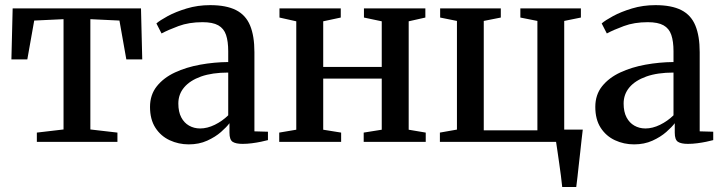

<svg xmlns="http://www.w3.org/2000/svg" viewBox="-20 -566 2883 766"><path d="M127 0V-37L233.5 -49.5V-489.5L116.5 -484L89 -329H25.5L30.5 -532.5H542.5L547.5 -329H484L456.5 -484L340.5 -489.5V-49.5L448.5 -37V0Z M733 10Q692.5 10 657 -6.5Q621.5 -23 600 -56.2Q578.5 -89.5 578.5 -139.5Q578.5 -188 605.8 -222Q633 -256 678.2 -277Q723.5 -298 778.8 -308Q834 -318 890.5 -318.5V-361.5Q890.5 -401 881.8 -426.8Q873 -452.5 850.8 -465Q828.5 -477.5 788 -477.5Q734 -477.5 692.2 -462Q650.5 -446.5 624.5 -432.5L604 -472.5Q617.5 -484.5 649.2 -501.8Q681 -519 724.8 -532.2Q768.5 -545.5 818.5 -545.5Q882.5 -545.5 921.5 -525.8Q960.5 -506 977.8 -464.2Q995 -422.5 995 -358V-42L1049 -40.5V-7Q1038 -4 1021.2 -0.5Q1004.5 3 985.2 5.5Q966 8 948 8Q921 8 908.2 -0.2Q895.5 -8.5 895.5 -36.5V-74.5Q884.5 -59.5 861.8 -39.5Q839 -19.5 806.5 -4.8Q774 10 733 10ZM778.5 -53.5Q807 -53.5 837 -68.2Q867 -83 890.5 -106V-276.5Q826.5 -276.5 782.2 -260.8Q738 -245 714.8 -217.5Q691.5 -190 691.5 -153Q691.5 -120 703 -98Q714.5 -76 734.2 -64.8Q754 -53.5 778.5 -53.5Z M1094 0V-37L1162 -48.5V-481L1095 -496V-532.5H1339.5V-496L1269.5 -481V-299H1503V-481L1432 -496V-532.5H1677V-496L1610.5 -481V-48.5L1678.5 -37V0H1431V-37L1503 -48.5V-252.5H1269.5V-48.5L1341 -37V0Z M2223 180Q2221 159.5 2217.8 135Q2214.5 110.5 2211 85.5Q2207.5 60.5 2204.2 38.2Q2201 16 2198.5 0H1735V-37L1803 -49V-482.5L1736 -496V-532.5H1978V-496L1910 -482.5V-46H2124V-482.5L2056 -496V-532.5H2297.5V-496L2231 -482.5V-49H2305Q2302.5 -29.5 2300 -6.2Q2297.5 17 2294.8 41.8Q2292 66.5 2289.2 91.2Q2286.5 116 2284 138.8Q2281.5 161.5 2279 180Z M2509.5 10Q2469 10 2433.5 -6.5Q2398 -23 2376.5 -56.2Q2355 -89.5 2355 -139.5Q2355 -188 2382.2 -222Q2409.5 -256 2454.8 -277Q2500 -298 2555.2 -308Q2610.5 -318 2667 -318.5V-361.5Q2667 -401 2658.2 -426.8Q2649.5 -452.5 2627.2 -465Q2605 -477.5 2564.5 -477.5Q2510.5 -477.5 2468.8 -462Q2427 -446.5 2401 -432.5L2380.5 -472.5Q2394 -484.5 2425.8 -501.8Q2457.5 -519 2501.2 -532.2Q2545 -545.5 2595 -545.5Q2659 -545.5 2698 -525.8Q2737 -506 2754.2 -464.2Q2771.5 -422.5 2771.5 -358V-42L2825.5 -40.5V-7Q2814.5 -4 2797.8 -0.5Q2781 3 2761.8 5.5Q2742.5 8 2724.5 8Q2697.5 8 2684.8 -0.2Q2672 -8.5 2672 -36.5V-74.5Q2661 -59.5 2638.2 -39.5Q2615.5 -19.5 2583 -4.8Q2550.5 10 2509.5 10ZM2555 -53.5Q2583.5 -53.5 2613.5 -68.2Q2643.5 -83 2667 -106V-276.5Q2603 -276.5 2558.8 -260.8Q2514.5 -245 2491.2 -217.5Q2468 -190 2468 -153Q2468 -120 2479.5 -98Q2491 -76 2510.8 -64.8Q2530.5 -53.5 2555 -53.5Z"/></svg>

Font: Merriweather 72pt Medium
Style: Regular
Weight: 500
Version: Version 2.100